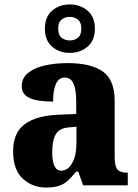

<svg xmlns="http://www.w3.org/2000/svg" viewBox="-20 -834 620 864"><path d="M187 10Q126 10 82.5 -30Q39 -70 39 -154Q39 -236 91 -275Q143 -314 247 -318L323 -321V-374Q323 -430 311 -457.5Q299 -485 271 -485Q245 -485 232 -457Q219 -429 219 -377Q148 -377 113 -393Q78 -409 78 -446Q78 -483 106.5 -506Q135 -529 181.5 -539.5Q228 -550 285 -550Q390 -550 443 -512Q496 -474 496 -381V-127Q496 -87 508 -72Q520 -57 551 -57H555V0H354L332 -62H323Q302 -36 284 -20Q266 -4 243.5 3Q221 10 187 10ZM255 -66Q286 -66 305 -100.5Q324 -135 324 -191V-264L292 -261Q248 -258 231.5 -230.5Q215 -203 215 -150Q215 -66 255 -66ZM294 -596Q247 -596 214.5 -624Q182 -652 182 -705Q182 -758 214.5 -786Q247 -814 294 -814Q341 -814 374 -786Q407 -758 407 -705Q407 -652 374 -624Q341 -596 294 -596ZM294 -652Q315 -652 330.5 -664Q346 -676 346 -705Q346 -734 330.5 -746Q315 -758 294 -758Q273 -758 257.5 -746Q242 -734 242 -705Q242 -676 257.5 -664Q273 -652 294 -652Z"/></svg>

Font: Noto Serif Armenian SemiCondensed ExtraBold
Style: Regular
Weight: 800
Width: 4
Designer: Monotype Design Team
Foundry: Monotype Imaging Inc.
Version: Version 2.008; ttfautohint (v1.8.4.7-5d5b)